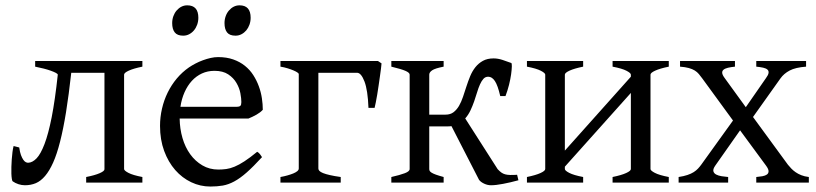

<svg xmlns="http://www.w3.org/2000/svg" viewBox="-20 -682 3047 717"><path d="M301.8 0V-21Q334 -27.3 352.1 -35.2Q370.1 -43 370.1 -49.8V-410.2H246.1Q236.8 -326.7 226.6 -263.2Q216.3 -199.7 204.3 -152.8Q192.4 -106 178.5 -75Q164.6 -43.9 148.4 -24.9Q132.3 -5.9 113.8 2Q95.2 9.8 73.2 9.8Q61 9.8 49.1 5.9Q37.1 2 27.3 -4.9Q25.4 -6.3 24.2 -14.2Q22.9 -22 22.5 -33.4Q22 -44.9 22.5 -58.8Q22.9 -72.8 23.9 -86.9Q24.9 -101.1 26.6 -114.3Q28.3 -127.4 30.8 -136.7L51.8 -131.3Q54.2 -113.8 58.3 -102.8Q62.5 -91.8 67.1 -85.2Q71.8 -78.6 76.4 -76.4Q81.1 -74.2 85 -74.2Q101.1 -74.7 116.5 -90.6Q131.8 -106.4 146.2 -144Q160.6 -181.6 173.1 -244.6Q185.5 -307.6 195.8 -403.3Q195.3 -406.2 188.5 -409.9Q181.6 -413.6 170.2 -417.7Q158.7 -421.9 143.6 -425.8Q128.4 -429.7 111.3 -433.1V-454.1H511.7V-433.1Q478.5 -426.3 460.9 -418.2Q443.4 -410.2 443.4 -403.3V-50.8Q443.4 -44.9 459.7 -36.4Q476.1 -27.8 511.7 -21V0Z M780.8 -417.5Q755.4 -417.5 734.1 -407.7Q712.9 -397.9 696.5 -380.1Q680.2 -362.3 669.2 -337.6Q658.2 -313 653.8 -283.2H862.8Q874 -283.2 877.7 -286.9Q881.3 -290.5 881.3 -300.8Q881.3 -314 877.7 -333.7Q874 -353.5 863 -372.3Q852.1 -391.1 832.3 -404.3Q812.5 -417.5 780.8 -417.5ZM961.4 -272Q952.6 -262.2 938 -253.9Q923.3 -245.6 907.7 -239.3H650.9Q651.4 -201.2 661.4 -166.7Q671.4 -132.3 690.2 -106.2Q709 -80.1 735.6 -64.5Q762.2 -48.8 795.4 -48.8Q810.5 -48.8 825 -50.8Q839.4 -52.7 856 -59.6Q872.6 -66.4 892.8 -79.6Q913.1 -92.8 940.4 -115.2Q946.8 -111.8 951.4 -105.5Q956.1 -99.1 958.5 -95.2Q925.8 -59.6 901.1 -37.8Q876.5 -16.1 854.7 -4.4Q833 7.3 811.8 11Q790.5 14.6 765.6 14.6Q728 14.6 694.1 -1.5Q660.2 -17.6 634.3 -47.1Q608.4 -76.7 593 -118.4Q577.6 -160.2 577.6 -211.9Q577.6 -244.6 585 -276.4Q592.3 -308.1 606.2 -336.4Q620.1 -364.7 640.1 -388.7Q660.2 -412.6 685.5 -430.2Q696.3 -437.5 709.7 -444.6Q723.1 -451.7 737.8 -457Q752.4 -462.4 766.8 -465.6Q781.2 -468.8 794.4 -468.8Q826.2 -468.8 851.1 -460Q876 -451.2 894.5 -436.3Q913.1 -421.4 925.8 -401.6Q938.5 -381.8 946.5 -359.9Q954.6 -337.9 958 -315.2Q961.4 -292.5 961.4 -272ZM916 -615.7Q916 -602.1 911.6 -589.8Q907.2 -577.6 899.7 -568.6Q892.1 -559.6 881.8 -554.2Q871.6 -548.8 859.4 -548.8Q837.4 -548.8 827.9 -561Q818.4 -573.2 818.4 -595.7Q818.4 -609.4 822.8 -621.6Q827.1 -633.8 835 -642.8Q842.8 -651.9 852.8 -657Q862.8 -662.1 874.5 -662.1Q916 -662.1 916 -615.7ZM720.7 -615.7Q720.7 -602.1 716.3 -589.8Q711.9 -577.6 704.3 -568.6Q696.8 -559.6 686.5 -554.2Q676.3 -548.8 664.1 -548.8Q642.1 -548.8 632.6 -561Q623 -573.2 623 -595.7Q623 -609.4 627.4 -621.6Q631.8 -633.8 639.6 -642.8Q647.5 -651.9 657.5 -657Q667.5 -662.1 679.2 -662.1Q720.7 -662.1 720.7 -615.7Z M1027.3 0V-21Q1041 -23.4 1053.2 -26.9Q1065.4 -30.3 1075 -34.2Q1084.5 -38.1 1090.1 -42.7Q1095.7 -47.4 1095.7 -52.7V-405.8Q1095.7 -407.7 1090.6 -411.4Q1085.4 -415 1076.2 -418.9Q1066.9 -422.9 1054.4 -426.8Q1042 -430.7 1027.3 -433.1V-454.1H1391.6L1404.8 -445.3Q1404.3 -439 1402.8 -426.3Q1401.4 -413.6 1398.9 -397.5Q1396.5 -381.3 1394 -363.3Q1391.6 -345.2 1388.7 -328.9Q1385.7 -312.5 1383.3 -299.3Q1380.9 -286.1 1378.9 -279.3H1356Q1353.5 -345.2 1341.1 -377.7Q1328.6 -410.2 1313.5 -410.2H1168.9V-52.7Q1168.9 -47.9 1172.9 -43.7Q1176.8 -39.6 1186.5 -35.6Q1196.3 -31.7 1212.2 -28.1Q1228 -24.4 1252.4 -21V0Z M1636.7 -454.1V-433.1Q1604.5 -426.8 1593.8 -419.4Q1583 -412.1 1583 -403.3V-253.9H1644Q1661.6 -253.9 1673.6 -262.9Q1685.5 -272 1694.1 -286.6Q1702.6 -301.3 1709 -320.3Q1715.3 -339.4 1721.7 -358.9Q1728 -378.4 1735.8 -397.5Q1743.7 -416.5 1755.4 -431.2Q1767.1 -445.8 1783.4 -454.8Q1799.8 -463.9 1823.2 -463.9Q1839.4 -463.9 1856.4 -458.3Q1873.5 -452.6 1889.2 -446.8Q1891.6 -445.8 1891.4 -434.1Q1891.1 -422.4 1888.7 -404.5Q1886.2 -386.7 1880.9 -365.2Q1875.5 -343.8 1867.7 -323.2H1848.1Q1838.9 -363.3 1828.1 -379.4Q1817.4 -395.5 1803.2 -395.5Q1792.5 -395.5 1785.4 -387.7Q1778.3 -379.9 1772.5 -366.9Q1766.6 -354 1761.7 -337.4Q1756.8 -320.8 1750.7 -303.5Q1744.6 -286.1 1736.8 -269.5Q1729 -252.9 1717.3 -239.7L1838.4 -50.3Q1845.7 -42.5 1852.1 -37.8Q1858.4 -33.2 1866.5 -31Q1874.5 -28.8 1885 -28.6Q1895.5 -28.3 1911.1 -29.3L1916 -8.8Q1885.7 -0.5 1858.6 4.6Q1831.5 9.8 1813.5 9.8Q1800.8 9.8 1788.1 3.9Q1775.4 -2 1769 -10.3L1666 -210.9Q1662.1 -210.4 1658.2 -210.2Q1654.3 -210 1650.4 -210H1583V-50.8Q1583 -46.9 1584.7 -43.7Q1586.4 -40.5 1591.8 -37.1Q1597.2 -33.7 1607.9 -29.8Q1618.7 -25.9 1636.7 -21V0H1441.4V-21Q1473.6 -28.3 1491.7 -35.2Q1509.8 -42 1509.8 -50.8V-403.3Q1509.8 -410.6 1493.9 -417.5Q1478 -424.3 1441.4 -433.1V-454.1Z M2267.6 0V-21Q2300.8 -27.8 2318.4 -35.9Q2335.9 -43.9 2335.9 -50.8V-335L2089.4 -59.6V-50.8Q2089.4 -44.9 2105.7 -36.4Q2122.1 -27.8 2157.7 -21V0H1947.8V-21Q1981 -27.8 1998.5 -35.9Q2016.1 -43.9 2016.1 -50.8V-403.3Q2016.1 -409.2 1999.8 -417.7Q1983.4 -426.3 1947.8 -433.1V-454.1H2157.7V-433.1Q2124.5 -426.3 2106.9 -418.2Q2089.4 -410.2 2089.4 -403.3V-119.6L2335.9 -395.5V-403.3Q2335.9 -409.2 2319.6 -417.7Q2303.2 -426.3 2267.6 -433.1V-454.1H2477.5V-433.1Q2444.3 -426.3 2426.8 -418.2Q2409.2 -410.2 2409.2 -403.3V-50.8Q2409.2 -44.9 2425.5 -36.4Q2441.9 -27.8 2477.5 -21V0Z M2804.2 0V-21Q2816.4 -22 2827.1 -23.9Q2837.9 -25.9 2844 -30.3Q2850.1 -34.7 2850.1 -42.7Q2850.1 -50.8 2840.3 -64L2743.7 -195.3L2651.4 -64Q2642.1 -50.8 2644 -42.7Q2646 -34.7 2654.3 -30.3Q2662.6 -25.9 2675 -23.9Q2687.5 -22 2699.2 -21V0H2514.2V-21Q2533.7 -23.9 2547.4 -28.6Q2561 -33.2 2570.6 -39.3Q2580.1 -45.4 2586.7 -52.5Q2593.3 -59.6 2598.6 -66.9L2717.3 -231.9L2602.5 -389.2Q2596.2 -397.9 2589.8 -405.5Q2583.5 -413.1 2574.5 -418.7Q2565.4 -424.3 2552.2 -428Q2539.1 -431.6 2519.5 -433.1V-454.1H2724.6V-433.1Q2709.5 -431.6 2698.5 -429Q2687.5 -426.3 2681.9 -421.6Q2676.3 -417 2677 -409.4Q2677.7 -401.9 2686.5 -390.1L2765.1 -281.7L2840.3 -390.1Q2849.1 -401.9 2850.1 -409.7Q2851.1 -417.5 2845.9 -422.1Q2840.8 -426.8 2830.1 -429.2Q2819.3 -431.6 2804.2 -433.1V-454.1H2990.2V-433.1Q2950.7 -430.2 2929 -418.7Q2907.2 -407.2 2894.5 -389.2L2792 -245.1L2922.4 -66.9Q2928.2 -59.6 2935.1 -52.5Q2941.9 -45.4 2950.9 -39.1Q2960 -32.7 2972.2 -27.8Q2984.4 -22.9 3000.5 -21V0Z"/></svg>

Font: Gentium Unicode
Style: Regular
Weight: 400
Version: Version 1.009